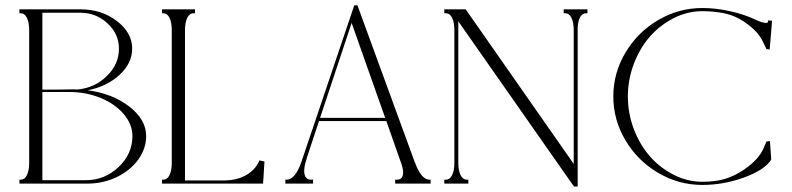

<svg xmlns="http://www.w3.org/2000/svg" viewBox="-20 -679 2930 710"><path d="M51.8 -629.9V-644.5H87.9H112.3H136.7H278.3Q355.5 -644.5 412.1 -601.3Q468.8 -558.1 468.8 -499Q468.8 -445.3 421.9 -402.1Q375 -358.9 304.7 -345.2Q396 -333 458.3 -284.9Q520.5 -236.8 520.5 -175.8Q520.5 -129.4 491 -88.6Q461.4 -47.9 411.1 -23.9Q360.8 0 302.7 0H136.7H112.3H87.9H51.8V-14.6H56.6Q71.3 -14.6 79.6 -31.5Q87.9 -48.3 87.9 -78.1V-566.4Q87.9 -596.2 79.6 -613Q71.3 -629.9 56.6 -629.9ZM266.1 -348.1Q329.6 -353.5 374.8 -397.5Q419.9 -441.4 419.9 -499Q419.9 -553.2 377.7 -592.5Q335.4 -631.8 278.3 -631.8H136.7V-347.7H194.3L252 -348.6Q254.4 -348.6 259 -348.4Q263.7 -348.1 266.1 -348.1ZM136.7 -338.9V-12.7H297.9Q367.2 -12.7 418.5 -61.3Q469.7 -109.9 469.7 -175.8Q469.7 -218.8 438 -256.6Q406.2 -294.4 352.3 -316.7Q298.3 -338.9 236.3 -338.9Z M939.5 -85.9Q952.6 -82.5 958 -82Q957.5 -71.8 955.6 -43.9Q953.6 -16.1 953.1 -5.9V0H952.1H875H664.1H639.6H615.2H579.1V-14.6H584Q598.6 -14.6 606.9 -31.5Q615.2 -48.3 615.2 -78.1V-566.4Q615.2 -596.2 606.9 -613Q598.6 -629.9 584 -629.9H579.1V-644.5H615.2H639.6H664.1H701.2V-629.9H695.3Q680.7 -629.9 672.4 -613Q664.1 -596.2 664.1 -566.4V-11.7H811.5Q853 -12.2 885.3 -28.8Q917.5 -45.4 933.6 -74.2Z M1572.3 -14.6V0H1543H1516.6H1490.2H1441.4V-14.6H1448.2Q1464.8 -14.6 1469.2 -29.3Q1473.6 -43.9 1465.3 -70.3L1408.7 -231.4H1159.7L1113.8 -92.8H1114.3Q1101.6 -56.2 1106 -35.4Q1110.4 -14.6 1129.9 -14.6H1137.7V0H1083H1075.2H1067.4H1035.2V-14.6H1041Q1055.7 -14.6 1069.6 -31.5Q1083.5 -48.3 1093.8 -78.1L1290 -659.2H1301.8L1514.2 -78.1H1514.6Q1524.9 -48.3 1538.8 -31.5Q1552.7 -14.6 1567.4 -14.6ZM1404.3 -243.2 1280.3 -594.2 1163.6 -243.2Z M2152.3 -644.5V-629.9H2147.5Q2133.3 -629.9 2125.2 -615.5Q2117.2 -601.1 2116.2 -575.2V-566.4V-40V10.7H2102.5L2079.1 -22.5L1674.8 -600.1V-78.1Q1674.8 -48.3 1683.1 -31.5Q1691.4 -14.6 1706.1 -14.6H1711.9V0H1674.8H1667H1660.2H1623V-14.6H1628.9Q1643.6 -14.6 1651.9 -31.5Q1660.2 -48.3 1660.2 -78.1V-566.4Q1660.2 -596.2 1651.9 -613Q1643.6 -629.9 1628.9 -629.9H1623V-644.5H1660.2H1667H1674.8H1702.1L1674.8 -624V-623.5L1702.1 -644.5L2101.6 -72.8V-566.4Q2101.6 -596.2 2093.3 -613Q2085 -629.9 2070.3 -629.9H2064.5V-644.5H2101.6H2108.4H2116.2Z M2773.4 -606.4Q2785.2 -600.6 2795.9 -597.4Q2806.6 -594.2 2813 -594.2Q2819.3 -594.2 2819.3 -597.7Q2820.3 -598.6 2820.3 -603.5Q2825.2 -603.5 2827.1 -602.5H2835L2832 -565.4L2826.2 -496.1Q2822.3 -496.1 2820.3 -497.1H2814.5Q2805.7 -514.6 2802.7 -521.5Q2787.6 -557.1 2745.4 -588.9Q2703.1 -620.6 2661.1 -628.9V-629.4Q2618.2 -637.7 2577.1 -637.7Q2522.5 -637.7 2471.7 -612.1Q2420.9 -586.4 2383.5 -543.9Q2346.2 -501.5 2324 -443.1Q2301.8 -384.8 2301.8 -322.3Q2301.8 -259.8 2324 -201.4Q2346.2 -143.1 2383.5 -100.6Q2420.9 -58.1 2471.7 -32.5Q2522.5 -6.8 2577.1 -6.8Q2600.6 -6.8 2624 -9.8Q2678.7 -16.1 2731.9 -52.2Q2785.2 -88.4 2803.7 -130.9Q2805.2 -134.3 2809.1 -143.6Q2813 -152.8 2814.5 -156.2H2820.3Q2822.3 -157.2 2827.1 -157.2L2832 -88.9L2827.1 -92.8L2826.7 -92.3L2832 -88.9Q2808.1 -50.8 2732.2 -22.9Q2656.2 4.9 2577.1 4.9Q2489.7 4.9 2413.8 -39.8Q2337.9 -84.5 2293 -159.9Q2248 -235.4 2248 -322.3Q2248 -409.2 2293 -484.6Q2337.9 -560.1 2413.8 -604.7Q2489.7 -649.4 2577.1 -649.4Q2626.5 -649.4 2679.4 -637.7Q2732.4 -626 2773.4 -606.4Z"/></svg>

Font: Elaris
Style: Regular
Weight: 500
Version: Version 1.0